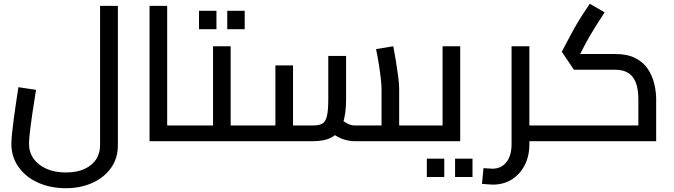

<svg xmlns="http://www.w3.org/2000/svg" viewBox="-20 -745 3555 1013"><path d="M327 248Q246 248 180.5 218.5Q115 189 77.5 135.5Q40 82 40 14Q40 -7 43.5 -41Q47 -75 52.5 -117Q58 -159 64.5 -202Q71 -245 77 -285L170 -271Q159 -202 150.5 -144.5Q142 -87 137.5 -46.5Q133 -6 133 14Q133 58 157 92Q181 126 225 145.5Q269 165 327 165Q385 165 425.5 146.5Q466 128 487 96Q508 64 508 20V-714H602V20Q602 91 565 142Q528 193 466 220.5Q404 248 327 248Z M862 0V-83H982V0ZM769 0V-714H862V0ZM982 0V-83Q987 -83 991 -80Q995 -77 997 -72Q999 -67 1000.5 -59.5Q1002 -52 1002 -42Q1002 -33 1000.5 -25Q999 -17 997 -11.5Q995 -6 991 -3Q987 0 982 0Z M1197 0V-83H1310V0ZM1310 0V-83Q1316 -83 1320 -80Q1324 -77 1326 -72Q1328 -67 1329 -59.5Q1330 -52 1330 -42Q1330 -33 1329 -25Q1328 -17 1326 -11.5Q1324 -6 1320 -3Q1316 0 1310 0ZM982 0Q976 0 972 -3Q968 -6 966 -11.5Q964 -17 963 -25Q962 -33 962 -42Q962 -55 963.5 -64Q965 -73 969.5 -78Q974 -83 982 -83ZM982 0V-83H1152L1104 -45V-501H1197V0ZM1030 -591V-688H1122V-591ZM1179 -591V-688H1271V-591Z M2086 0V-83H2193V0ZM1310 0Q1304 0 1300 -3Q1296 -6 1294 -11.5Q1292 -17 1291 -25Q1290 -33 1290 -42Q1290 -55 1291.5 -64Q1293 -73 1297.5 -78Q1302 -83 1310 -83ZM1853 0Q1817 0 1782.5 -13.5Q1748 -27 1717 -56L1776 -118Q1798 -100 1816 -91.5Q1834 -83 1853 -83H2034L1993 -43V-277Q1993 -295 1989.5 -327.5Q1986 -360 1979.5 -401.5Q1973 -443 1964 -486L2055 -501Q2062 -465 2069 -422Q2076 -379 2081 -340Q2086 -301 2086 -277V0ZM1310 0V-83H1456L1433 -60V-400H1526V0ZM1526 0V-83H1630Q1664 -83 1681 -93Q1698 -103 1705 -133Q1712 -163 1712 -221V-450H1806V-221Q1806 -140 1787.5 -91Q1769 -42 1731 -21Q1693 0 1630 0ZM2193 0V-83Q2199 -83 2203 -80Q2207 -77 2209 -72Q2211 -67 2212 -59.5Q2213 -52 2213 -42Q2213 -33 2212 -25Q2211 -17 2209 -11.5Q2207 -6 2203 -3Q2199 0 2193 0Z M2193 0V-83H2363L2315 -45V-501H2408V0ZM2193 0Q2187 0 2183 -3Q2179 -6 2177 -11.5Q2175 -17 2174 -25Q2173 -33 2173 -42Q2173 -55 2174.5 -64Q2176 -73 2180.5 -78Q2185 -83 2193 -83ZM2232 189V92H2324V189ZM2381 189V92H2473V189Z M2752 0V-83H2880V0ZM2580 229Q2567 229 2552.5 227.5Q2538 226 2523 225L2531 142Q2546 143 2558.5 144Q2571 145 2579 145Q2624 145 2651.5 111Q2679 77 2679 16V-501H2773V16Q2773 79 2748 127Q2723 175 2680 202Q2637 229 2580 229ZM2880 0V-83Q2886 -83 2890 -80Q2894 -77 2896 -72Q2898 -67 2899 -59.5Q2900 -52 2900 -42Q2900 -33 2899 -25Q2898 -17 2896 -11.5Q2894 -6 2890 -3Q2886 0 2880 0Z M2880 0V-83H3380L3348 -55V-222Q3348 -275 3334.5 -309.5Q3321 -344 3294 -360.5Q3267 -377 3227 -377H3008L2944 -472L2990 -559Q3001 -579 3013.5 -601.5Q3026 -624 3044.5 -653.5Q3063 -683 3092 -725L3170 -680Q3142 -637 3124.5 -609Q3107 -581 3095 -560.5Q3083 -540 3072 -520L3025 -430L3005 -460H3227Q3290 -460 3332 -438.5Q3374 -417 3397.5 -382Q3421 -347 3431.5 -304.5Q3442 -262 3442 -222V0ZM2880 0Q2874 0 2870 -3Q2866 -6 2864 -11.5Q2862 -17 2861 -25Q2860 -33 2860 -42Q2860 -55 2861.5 -64Q2863 -73 2867.5 -78Q2872 -83 2880 -83Z"/></svg>

Font: Cairo Play SemiBold
Style: Regular
Weight: 600
Designer: Mohamed Gaber, Accademia di Belle Arti di Urbino
Foundry: Kief Type Foundry, Accademia di Belle Arti di Urbino
Version: Version 3.130;gftools[0.9.24]